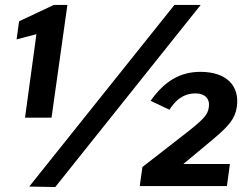

<svg xmlns="http://www.w3.org/2000/svg" viewBox="-20 -751 994 775"><path d="M81 -276H188L252 -731H197L57 -665L47 -592L127 -613ZM790 -731H684L98 2L203 4ZM544 0H896L908 -89H720L839 -188C903 -242 929 -271 936 -320C948 -405 894 -461 789 -461C708 -461 644 -424 588 -344L664 -308C699 -363 736 -374 770 -374C806 -374 828 -353 823 -319C819 -286 801 -268 712 -199L555 -77Z"/></svg>

Font: United Sans ExtraBold
Style: Italic
Weight: 800
Italic angle: -8°
Designer: Pablo Impallari, Rodrigo Fuenzalida (Modified by Dan O. Williams)
Version: Version 1.000;PS 001.000;hotconv 1.0.88;makeotf.lib2.5.64775